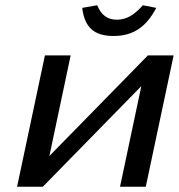

<svg xmlns="http://www.w3.org/2000/svg" viewBox="-20 -711 681 731"><path d="M45 0H143L518 -383L437 0H535L641 -500H543L168 -117L249 -500H151ZM293 -681 350 -691C366 -653 389 -636 425 -636C461 -636 490 -653 524 -691L575 -681C536 -607 486 -574 412 -574C338 -574 302 -607 293 -681Z"/></svg>

Font: LT Wave
Style: Italic
Weight: 400
Designer: Daniel Lyons
Version: Version 2.5 (Glyphs App)